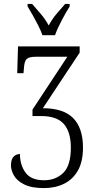

<svg xmlns="http://www.w3.org/2000/svg" viewBox="-20 -951 494 981"><path d="M197 -771Q189 -794 175.5 -820.5Q162 -847 147.5 -873Q133 -899 121 -918V-931H144Q168 -904 189.5 -878.5Q211 -853 229 -821Q246 -853 267.5 -878.5Q289 -904 313 -931H336V-918Q318 -890 295.5 -847.5Q273 -805 261 -771ZM204 10Q141 10 104 -8.5Q67 -27 51.5 -54Q36 -81 36 -106Q36 -136 49 -150Q62 -164 82 -164Q82 -108 110.5 -69Q139 -30 205 -30Q264 -30 303 -67.5Q342 -105 342 -197Q342 -276 306.5 -317Q271 -358 191 -358H146V-391L324 -661H163Q128 -661 116 -649.5Q104 -638 102 -599L100 -577H68L72 -714H387V-682L199 -398Q305 -398 354.5 -347Q404 -296 404 -197Q404 -125 378 -79.5Q352 -34 307 -12Q262 10 204 10Z"/></svg>

Font: Noto Serif ExtraCondensed Light
Style: Regular
Weight: 300
Width: 2
Designer: Monotype Design Team
Foundry: Monotype Imaging Inc.
Version: Version 2.014; ttfautohint (v1.8.4.7-5d5b)